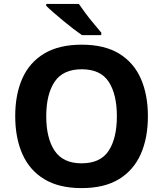

<svg xmlns="http://www.w3.org/2000/svg" viewBox="-20 -954 836 984"><path d="M738 -358Q738 -247 701.5 -164.5Q665 -82 590 -36Q515 10 398 10Q282 10 206.5 -36Q131 -82 94.5 -165Q58 -248 58 -359Q58 -470 94.5 -552Q131 -634 206.5 -679.5Q282 -725 399 -725Q515 -725 590 -679.5Q665 -634 701.5 -551.5Q738 -469 738 -358ZM217 -358Q217 -246 260 -181.5Q303 -117 398 -117Q495 -117 537 -181.5Q579 -246 579 -358Q579 -471 537 -535Q495 -599 399 -599Q303 -599 260 -535Q217 -471 217 -358ZM384 -934Q399 -912 419.5 -884.5Q440 -857 461.5 -831.5Q483 -806 499 -787V-774H400Q381 -787 355.5 -806.5Q330 -826 303.5 -848Q277 -870 254 -890Q231 -910 217 -924V-934Z"/></svg>

Font: Noto Sans Gujarati UI
Style: Bold
Weight: 700
Designer: Jelle Bosma - Monotype Design Team, Universal Thirst
Foundry: Monotype Imaging Inc.
Version: Version 2.106; ttfautohint (v1.8.4.7-5d5b)